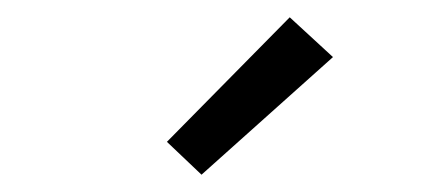

<svg xmlns="http://www.w3.org/2000/svg" viewBox="-20 -783 490 222"><path d="M213 -581 173 -619 315 -763 365 -717Z"/></svg>

Font: Iosevka Aile Custom Light
Style: Regular
Weight: 300
Designer: Belleve Invis
Foundry: Belleve Invis
Version: Version 17.0.2; ttfautohint (v1.8.3)